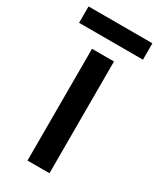

<svg xmlns="http://www.w3.org/2000/svg" viewBox="-197 -743 664 802"><g transform="rotate(30 135.0 -342.5)"><path d="M289 -685H-19V-606H289ZM188 0V-539H82V0Z"/></g></svg>

Font: Noto Sans Georgian Medium
Style: Regular
Weight: 500
Designer: Monotype Design Team, Akaki Razmadze
Foundry: Google LLC
Version: Version 2.005